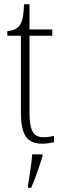

<svg xmlns="http://www.w3.org/2000/svg" viewBox="-20 -677 300 918"><path d="M183 10C201 10 221 7 238 3V-27C220 -23 206 -21 188 -21C142 -21 121 -48 121 -139V-506H230V-536H121V-657H95C93 -605 88 -573 72 -553C60 -539 41 -530 15 -528V-506H80V-142C80 -28 110 10 183 10ZM114 208V221H129C147 181 170 113 183 71V61H134C130 111 122 160 114 208Z"/></svg>

Font: Noto Serif Hebrew Condensed ExtraLight
Style: Regular
Weight: 200
Width: 3
Designer: Monotype Design Team
Foundry: Monotype Imaging Inc.
Version: Version 2.004